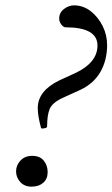

<svg xmlns="http://www.w3.org/2000/svg" viewBox="-20 -685 420 717"><path d="M139 -205Q133 -205 133 -208Q121 -253 121 -281Q121 -346 202 -385L261 -412Q344 -451 344 -515Q344 -583 225 -583Q217 -583 209 -593.5Q201 -604 201 -615Q201 -638 219 -651.5Q237 -665 256 -665Q291 -665 319 -643Q347 -621 363.5 -587.5Q380 -554 380 -517Q380 -460 355 -416.5Q330 -373 281 -350L213 -319Q175 -301 165.5 -278Q156 -255 156 -214Q156 -208 148.5 -206.5Q141 -205 139 -205ZM98 12Q71 12 55.5 -5.5Q40 -23 40 -45Q40 -68 56.5 -85.5Q73 -103 100 -103Q129 -103 143.5 -85Q158 -67 158 -42Q158 -17 141.5 -2.5Q125 12 98 12Z"/></svg>

Font: Junicode
Style: Italic
Weight: 400
Italic angle: -11°
Designer: Peter S. Baker
Version: Version 2.100; ttfautohint (v1.8.4)